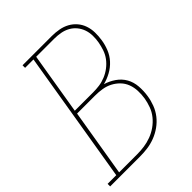

<svg xmlns="http://www.w3.org/2000/svg" viewBox="-247 -846 956 956"><g transform="rotate(-45 231.5 -367.5)"><path d="M-37 0V-18H24L140 -717H81V-735H287Q312 -735 337 -730.5Q362 -726 383 -714.5Q404 -703 419.5 -685Q435 -667 443 -644Q451 -621 451.5 -595.5Q452 -570 448 -544Q444 -517 433 -489.5Q422 -462 402 -440Q382 -418 355.5 -403.5Q329 -389 301 -382Q331 -373 357 -355Q383 -337 398 -310.5Q413 -284 415.5 -251Q418 -218 413 -186Q409 -159 399 -132.5Q389 -106 371.5 -83.5Q354 -61 330 -44Q306 -27 279.5 -17Q253 -7 226 -3.5Q199 0 172 0ZM105 -391H234Q256 -391 278 -394Q300 -397 322 -406Q344 -415 363 -429.5Q382 -444 396 -462.5Q410 -481 417.5 -503Q425 -525 429 -547Q433 -569 432.5 -592Q432 -615 425 -635Q418 -655 404.5 -671.5Q391 -688 372 -698.5Q353 -709 331 -713Q309 -717 287 -717H159ZM44 -18H172Q197 -18 221.5 -21.5Q246 -25 270.5 -34Q295 -43 317 -58.5Q339 -74 355.5 -94.5Q372 -115 381 -139.5Q390 -164 394 -188Q398 -213 397 -238.5Q396 -264 387.5 -286.5Q379 -309 362.5 -326Q346 -343 325 -354Q304 -365 279.5 -369Q255 -373 229 -373H103Z"/></g></svg>

Font: Iosevka Curly Slab ThObl
Style: Regular
Weight: 100
Italic angle: -9°
Monospace: yes
Designer: Belleve Invis
Foundry: Belleve Invis
Version: Version 11.0.0; ttfautohint (v1.8.3)